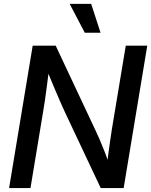

<svg xmlns="http://www.w3.org/2000/svg" viewBox="-20 -961 772 981"><path d="M26.4 0 147 -727.5H264.6L470.7 -289.1Q478.5 -272.9 490 -246.1Q501.5 -219.2 514.2 -187Q526.9 -154.8 538.6 -122.1L525.4 -103Q528.3 -134.3 533.2 -172.4Q538.1 -210.4 543.2 -244.9Q548.3 -279.3 551.3 -298.8L622.6 -727.5H732.4L611.8 0H494.6L310.1 -391.6Q300.3 -412.6 286.6 -443.8Q272.9 -475.1 255.4 -516.8Q237.8 -558.6 216.8 -609.9L232.9 -626.5Q226.1 -570.3 220 -524.7Q213.9 -479 209.2 -445.6Q204.6 -412.1 200.7 -392.6L135.7 0ZM413.1 -793.9 335.9 -941.4H445.8L493.7 -793.9Z"/></svg>

Font: Inter 28pt Medium
Style: Italic
Weight: 500
Italic angle: -9.3988°
Designer: Rasmus Andersson
Foundry: rsms
Version: Version 4.001;git-66647c0bb